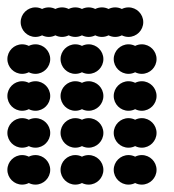

<svg xmlns="http://www.w3.org/2000/svg" viewBox="-20 -500 472 520"><path d="M288 -40C288 -18 306 0 328 0C334.5 0 340.6 -1.6 346 -4.3C351.4 -1.6 357.5 0 364 0C386 0 404 -18 404 -40C404 -62 386 -80 364 -80C357.5 -80 351.4 -78.4 346 -75.7C340.6 -78.4 334.5 -80 328 -80C306 -80 288 -62 288 -40ZM144 -40C144 -18 162 0 184 0C190.5 0 196.6 -1.6 202 -4.3C207.4 -1.6 213.5 0 220 0C242 0 260 -18 260 -40C260 -62 242 -80 220 -80C213.5 -80 207.4 -78.4 202 -75.7C196.6 -78.4 190.5 -80 184 -80C162 -80 144 -62 144 -40ZM0 -40C0 -18 18 0 40 0C46.5 0 52.6 -1.6 58 -4.3C63.4 -1.6 69.5 0 76 0C98 0 116 -18 116 -40C116 -62 98 -80 76 -80C69.5 -80 63.4 -78.4 58 -75.7C52.6 -78.4 46.5 -80 40 -80C18 -80 0 -62 0 -40ZM288 -140C288 -118 306 -100 328 -100C334.5 -100 340.6 -101.6 346 -104.3C351.4 -101.6 357.5 -100 364 -100C386 -100 404 -118 404 -140C404 -162 386 -180 364 -180C357.5 -180 351.4 -178.4 346 -175.7C340.6 -178.4 334.5 -180 328 -180C306 -180 288 -162 288 -140ZM144 -140C144 -118 162 -100 184 -100C190.5 -100 196.6 -101.6 202 -104.3C207.4 -101.6 213.5 -100 220 -100C242 -100 260 -118 260 -140C260 -162 242 -180 220 -180C213.5 -180 207.4 -178.4 202 -175.7C196.6 -178.4 190.5 -180 184 -180C162 -180 144 -162 144 -140ZM0 -140C0 -118 18 -100 40 -100C46.5 -100 52.6 -101.6 58 -104.3C63.4 -101.6 69.5 -100 76 -100C98 -100 116 -118 116 -140C116 -162 98 -180 76 -180C69.5 -180 63.4 -178.4 58 -175.7C52.6 -178.4 46.5 -180 40 -180C18 -180 0 -162 0 -140ZM288 -240C288 -218 306 -200 328 -200C334.5 -200 340.6 -201.6 346 -204.3C351.4 -201.6 357.5 -200 364 -200C386 -200 404 -218 404 -240C404 -262 386 -280 364 -280C357.5 -280 351.4 -278.4 346 -275.7C340.6 -278.4 334.5 -280 328 -280C306 -280 288 -262 288 -240ZM144 -240C144 -218 162 -200 184 -200C190.5 -200 196.6 -201.6 202 -204.3C207.4 -201.6 213.5 -200 220 -200C242 -200 260 -218 260 -240C260 -262 242 -280 220 -280C213.5 -280 207.4 -278.4 202 -275.7C196.6 -278.4 190.5 -280 184 -280C162 -280 144 -262 144 -240ZM0 -240C0 -218 18 -200 40 -200C46.5 -200 52.6 -201.6 58 -204.3C63.4 -201.6 69.5 -200 76 -200C98 -200 116 -218 116 -240C116 -262 98 -280 76 -280C69.5 -280 63.4 -278.4 58 -275.7C52.6 -278.4 46.5 -280 40 -280C18 -280 0 -262 0 -240ZM288 -340C288 -318 306 -300 328 -300C334.5 -300 340.6 -301.6 346 -304.3C351.4 -301.6 357.5 -300 364 -300C386 -300 404 -318 404 -340C404 -362 386 -380 364 -380C357.5 -380 351.4 -378.4 346 -375.7C340.6 -378.4 334.5 -380 328 -380C306 -380 288 -362 288 -340ZM144 -340C144 -318 162 -300 184 -300C190.5 -300 196.6 -301.6 202 -304.3C207.4 -301.6 213.5 -300 220 -300C242 -300 260 -318 260 -340C260 -362 242 -380 220 -380C213.5 -380 207.4 -378.4 202 -375.7C196.6 -378.4 190.5 -380 184 -380C162 -380 144 -362 144 -340ZM0 -340C0 -318 18 -300 40 -300C46.5 -300 52.6 -301.6 58 -304.3C63.4 -301.6 69.5 -300 76 -300C98 -300 116 -318 116 -340C116 -362 98 -380 76 -380C69.5 -380 63.4 -378.4 58 -375.7C52.6 -378.4 46.5 -380 40 -380C18 -380 0 -362 0 -340ZM36 -440C36 -418 54 -400 76 -400C82.5 -400 88.6 -401.6 94 -404.3C99.4 -401.6 105.5 -400 112 -400C118.5 -400 124.6 -401.6 130 -404.3C135.4 -401.6 141.5 -400 148 -400C154.5 -400 160.6 -401.6 166 -404.3C171.4 -401.6 177.5 -400 184 -400C190.5 -400 196.6 -401.6 202 -404.3C207.4 -401.6 213.5 -400 220 -400C226.5 -400 232.6 -401.6 238 -404.3C243.4 -401.6 249.5 -400 256 -400C262.5 -400 268.6 -401.6 274 -404.3C279.4 -401.6 285.5 -400 292 -400C298.5 -400 304.6 -401.6 310 -404.3C315.4 -401.6 321.5 -400 328 -400C350 -400 368 -418 368 -440C368 -462 350 -480 328 -480C321.5 -480 315.4 -478.4 310 -475.7C304.6 -478.4 298.5 -480 292 -480C285.5 -480 279.4 -478.4 274 -475.7C268.6 -478.4 262.5 -480 256 -480C249.5 -480 243.4 -478.4 238 -475.7C232.6 -478.4 226.5 -480 220 -480C213.5 -480 207.4 -478.4 202 -475.7C196.6 -478.4 190.5 -480 184 -480C177.5 -480 171.4 -478.4 166 -475.7C160.6 -478.4 154.5 -480 148 -480C141.5 -480 135.4 -478.4 130 -475.7C124.6 -478.4 118.5 -480 112 -480C105.5 -480 99.4 -478.4 94 -475.7C88.6 -478.4 82.5 -480 76 -480C54 -480 36 -462 36 -440Z"/></svg>

Font: Dotrice Condensed
Style: Bold
Weight: 700
Width: 2
Monospace: yes
Designer: Paul Flo Williams
Foundry: His Deeds Are Dust
Version: Version 1.001